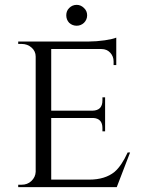

<svg xmlns="http://www.w3.org/2000/svg" viewBox="-20 -771 586 791"><path d="M265 -677Q253 -690 253 -708Q253 -726 265 -738Q278 -751 296 -751Q313 -751 326 -738Q339 -726 339 -708Q339 -690 326 -677Q313 -665 296 -665Q278 -665 265 -677ZM461 0H55V-10H69Q93 -10 109 -25Q126 -41 127 -63V-538Q127 -560 110 -575Q93 -590 69 -590H55V-600H347Q376 -600 412 -605Q445 -610 459 -616V-503H448V-518Q448 -539 434 -554Q420 -569 398 -569H191V-315H361Q402 -316 402 -357V-370H413V-230H402V-243Q402 -283 364 -285H191V-31H347Q413 -31 452 -63Q481 -88 506 -143H516Z"/></svg>

Font: Cinzel(RUS BY LYAJKA)
Style: Regular
Weight: 400
Designer: Natanael Gama
Version: Version 1.001;PS 001.001;hotconv 1.0.56;makeotf.lib2.0.21325